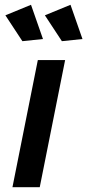

<svg xmlns="http://www.w3.org/2000/svg" viewBox="-20 -782 364 802"><path d="M252 -531 146 0H32L138 -531ZM274.5 -762 324.5 -619 238.5 -610 167.5 -718ZM109.5 -762 159.5 -619 73.5 -610 2.5 -718Z"/></svg>

Font: Argentum Sans
Style: Italic
Weight: 400
Italic angle: -11.3099°
Designer: Julieta Ulanovsky, Owen Earl, Rasmus Andersson, Cristiano Sobral
Foundry: The Argentum Sans Project Authors
Version: Version 3.131; ttfautohint (v1.8.4.7-5d5b-dirty)